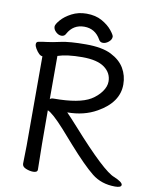

<svg xmlns="http://www.w3.org/2000/svg" viewBox="-96 -952 839 1044"><g transform="rotate(10 323.0 -430.5)"><path d="M182 -738Q166 -738 151.5 -751.5Q137 -765 137 -781Q137 -793 158 -817.5Q179 -842 215.5 -861Q252 -880 297 -880Q347 -880 382.5 -860Q418 -840 438 -815Q458 -790 458 -781Q458 -765 442.5 -752Q427 -739 411 -739Q395 -739 388 -753Q357 -808 297 -808Q236 -808 206 -753Q199 -738 182 -738ZM180 -387Q185 -394 201 -394Q341 -394 403 -431Q437 -452 457.5 -480.5Q478 -509 478 -537Q478 -584 438 -613.5Q398 -643 315 -643Q230 -643 180 -626ZM612 19Q536 19 483 -23.5Q430 -66 343 -164L275 -241Q208 -315 180 -326Q180 -115 183 1Q183 17 159 17Q140 17 119 8.5Q98 0 98 -17L100 -116V-610Q82 -610 61 -645Q53 -658 53 -669Q53 -682 66 -684Q86 -688 112 -691Q138 -694 185.5 -704.5Q233 -715 323 -715Q412 -715 462.5 -689.5Q513 -664 536.5 -624Q560 -584 560 -535Q560 -436 448 -373Q378 -333 286 -333Q307 -312 350 -264Q540 -51 599 -31Q646 -11 646 4Q646 19 612 19Z"/></g></svg>

Font: ToneOZ-Pinyin-WenKai-Medium
Style: Medium
Weight: 700
Designer: Fontworks Inc.
Foundry: ToneOZ
Version: Version 0.240331